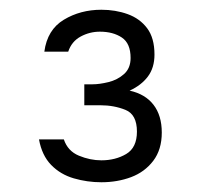

<svg xmlns="http://www.w3.org/2000/svg" viewBox="-20 -771 412 394"><path d="M188 -397Q159 -397 131.5 -405Q104 -413 85 -432.5Q66 -452 60 -485H111Q119 -461 142 -451.5Q165 -442 188 -442Q217 -442 239 -455Q261 -468 261 -501Q261 -536 237.5 -545.5Q214 -555 186 -555H153V-598H170Q184 -598 202.5 -602.5Q221 -607 234.5 -619Q248 -631 248 -652Q248 -682 230 -694Q212 -706 185 -706Q164 -706 145.5 -696Q127 -686 120 -665H71Q77 -710 111 -730.5Q145 -751 188 -751Q217 -751 242 -742Q267 -733 282 -713Q297 -693 297 -659Q297 -632 283.5 -614Q270 -596 246 -585Q278 -578 295 -556Q312 -534 312 -499Q312 -464 294.5 -441Q277 -418 249 -407.5Q221 -397 188 -397Z"/></svg>

Font: Onest ExtraLight
Style: Regular
Weight: 250
Designer: Dmitri Voloshin, Andrey Kudryavtsev
Foundry: Dmitri Voloshin, Andrey Kudryavtsev
Version: Version 1.000;gftools[0.9.33]